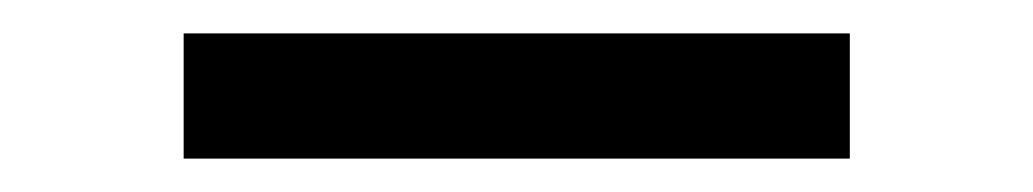

<svg xmlns="http://www.w3.org/2000/svg" viewBox="-20 -378 619 115"><path d="M489 -358V-283H90V-358Z"/></svg>

Font: Merriweather 20pt Medium
Style: Regular
Weight: 500
Version: Version 2.100